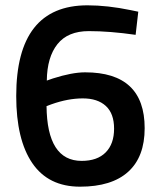

<svg xmlns="http://www.w3.org/2000/svg" viewBox="-20 -691 600 722"><path d="M490 -560Q393 -574 314 -574Q235 -574 196 -525Q157 -476 156 -388L179 -396Q251 -419 300 -419Q524 -419 524 -209Q524 -101 462 -45Q400 11 281 11Q162 11 101.5 -77.5Q41 -166 41 -330Q41 -671 309 -671Q384 -671 471 -653L500 -647ZM174 -299 155 -292Q157 -86 287 -86Q346 -86 377.5 -118Q409 -150 409 -207Q409 -264 378 -292.5Q347 -321 291.5 -321Q236 -321 174 -299Z"/></svg>

Font: Titillium Web[RUS by Daymarius]
Style: Regular
Weight: 600
Designer: Cyrillization by Daymarius
Foundry: Cyrillization by Daymarius
Version: Version 1.002 September 11, 2018